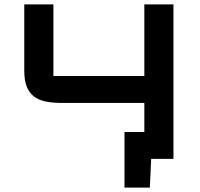

<svg xmlns="http://www.w3.org/2000/svg" viewBox="-20 -720 906 870"><path d="M544 130V-122H634V-253.5H261Q221.5 -253.5 189.8 -259.5Q158 -265.5 135.8 -281.5Q113.5 -297.5 101.8 -325.8Q90 -354 90 -398.5V-700H222V-375.5Q222 -375.5 222 -375.5Q222 -375.5 222 -375.5H634V-700H766V0H665L659 130Z"/></svg>

Font: Science Gothic
Style: Regular
Weight: 400
Designer: Thomas Phinney, Vassil Kateliev, Brandon Buerkle
Foundry: Font Detective LLC
Version: Version 1.018